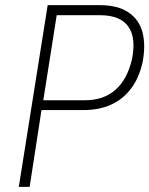

<svg xmlns="http://www.w3.org/2000/svg" viewBox="-20 -725 580 745"><path d="M53 0 165 -705H367Q437 -705 478.5 -677Q520 -649 533 -599Q546 -549 533 -482Q519 -421 487.5 -380Q456 -339 410 -318.5Q364 -298 306 -298H141L95 0ZM148 -336H309Q382 -336 428 -376.5Q474 -417 492 -495Q509 -579 477.5 -622.5Q446 -666 368 -666H200Z"/></svg>

Font: Nunito Sans 10pt Condensed ExtraLight
Style: Italic
Weight: 250
Width: 3
Italic angle: -9°
Designer: Vernon Adams
Foundry: Vernon Adams
Version: Version 3.101;gftools[0.9.27]